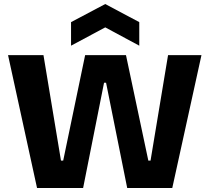

<svg xmlns="http://www.w3.org/2000/svg" viewBox="-20 -934 1041 954"><path d="M164 0 20 -660H196L283 -136H294L403 -660H606L717 -136H728L815 -660H981L836 0H612L507 -523H497L393 0ZM333 -707V-824L503 -914L672 -824V-707L503 -798Z"/></svg>

Font: Bricolage Grotesque 96pt ExtraBold ExtraBold
Style: Regular
Weight: 800
Version: Version 1.001;gftools[0.9.33.dev8+g029e19f]